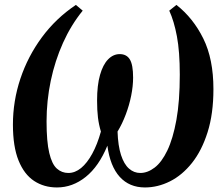

<svg xmlns="http://www.w3.org/2000/svg" viewBox="-20 -772 930 802"><path d="M218 11Q164 11 122.5 -16.2Q81 -43.5 57.5 -101.5Q34 -159.5 34 -251.5Q34 -350 65.2 -443.5Q96.5 -537 155.2 -616.5Q214 -696 297 -751.5L325.5 -727.5Q277 -668 243.2 -593Q209.5 -518 192 -434.5Q174.5 -351 174.5 -265Q174.5 -180 185.8 -133Q197 -86 217.5 -67.8Q238 -49.5 265.5 -49.5Q293.5 -49.5 318.8 -70.2Q344 -91 365.2 -129.8Q386.5 -168.5 401.5 -222.5Q393 -250.5 389.2 -280.8Q385.5 -311 385.5 -352Q385.5 -416 397.8 -459Q410 -502 431.5 -524Q453 -546 480 -546Q509 -546 522.5 -523.5Q536 -501 536 -448Q536 -412.5 528 -372.5Q520 -332.5 505.2 -293.5Q490.5 -254.5 471 -222.5Q473 -163 485.5 -124.5Q498 -86 518.8 -67.8Q539.5 -49.5 566 -49.5Q596.5 -49.5 626 -72Q655.5 -94.5 679 -143.5Q702.5 -192.5 716.8 -270.8Q731 -349 731 -460Q731 -556.5 719 -620.2Q707 -684 687 -727.5L717 -751.5Q787 -696.5 829.2 -611Q871.5 -525.5 871.5 -399.5Q871.5 -297 847.2 -220Q823 -143 782 -91.5Q741 -40 690 -14.5Q639 11 585.5 11Q520.5 11 480.2 -33.2Q440 -77.5 428.5 -163.5Q393 -77 338 -33Q283 11 218 11Z"/></svg>

Font: Merriweather 72pt SemiBold
Style: Italic
Weight: 600
Italic angle: -7.8°
Version: Version 2.101